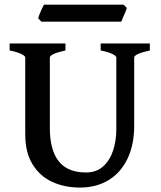

<svg xmlns="http://www.w3.org/2000/svg" viewBox="-20 -805 704 839"><path d="M566.4 -255.9Q566.4 -171.9 536.9 -110.8Q507.3 -49.8 453.9 -17.6Q400.4 14.6 330.1 14.6Q261.2 14.6 207 -10.7Q152.8 -36.1 121.6 -88.1Q90.3 -140.1 90.3 -216.8V-554.2Q90.3 -560.5 72.5 -569.3Q54.7 -578.1 22 -584.5V-615.2H266.1V-584.5Q233.9 -577.6 215.8 -569.6Q197.8 -561.5 197.8 -554.2V-246.1Q197.8 -149.9 236.3 -100.6Q274.9 -51.3 356.4 -51.3Q400.9 -51.3 430.4 -77.6Q460 -104 474.1 -147Q488.3 -189.9 488.3 -240.7V-554.2Q488.3 -560.5 470.5 -569.3Q452.6 -578.1 419.9 -584.5V-615.2H634.8V-584.5Q602.5 -577.6 584.5 -569.6Q566.4 -561.5 566.4 -554.2ZM160.6 -710.4 147 -725.1Q150.4 -741.7 171.9 -784.7H520L534.2 -770.5Q531.7 -759.3 515.1 -722.7Q511.2 -714.8 509.8 -710.4Z"/></svg>

Font: David Libre Medium
Style: Regular
Weight: 500
Version: Version 1.000